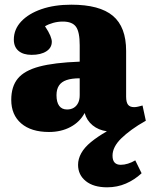

<svg xmlns="http://www.w3.org/2000/svg" viewBox="-20 -549 642 819"><path d="M437 250Q379 250 346 223.5Q313 197 313 154Q313 129 326.5 104.5Q340 80 368 57Q396 34 436 11Q400 6 375 -14.5Q350 -35 341 -67Q321 -29 281 -7.5Q241 14 189 14Q113 14 70.5 -22.5Q28 -59 28 -123Q28 -180 56 -214Q84 -248 147.5 -265Q211 -282 320 -286V-356Q320 -413 304 -435Q288 -457 248 -457Q227 -457 207 -451.5Q187 -446 172 -437Q188 -413 194.5 -397Q201 -381 201 -371Q201 -345 177.5 -330Q154 -315 115 -315Q79 -315 59 -332Q39 -349 39 -380Q39 -424 70.5 -457.5Q102 -491 157 -510Q212 -529 284 -529Q405 -529 461.5 -481.5Q518 -434 518 -332V-137Q518 -113 526 -102.5Q534 -92 552 -92Q560 -92 568.5 -94Q577 -96 588 -99L602 -34Q568 -15 542 4Q516 23 497.5 41Q479 59 469.5 77.5Q460 96 460 115Q460 135 469 144.5Q478 154 495 154Q510 154 526 149Q542 144 557 135L584 190Q554 218 517 234Q480 250 437 250ZM266 -82Q283 -82 295 -89.5Q307 -97 313.5 -110.5Q320 -124 320 -143V-215Q286 -215 264 -207.5Q242 -200 231.5 -184Q221 -168 221 -143Q221 -113 232.5 -97.5Q244 -82 266 -82Z"/></svg>

Font: Literata 18pt ExtraBold
Style: Regular
Weight: 800
Designer: Latin by Veronika Burian and Jose Scaglione. Greek by Irene Vlachou. Cyrillic by Vera Evstafieva.
Foundry: TypeTogether
Version: Version 3.103;gftools[0.9.29]